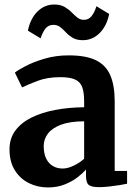

<svg xmlns="http://www.w3.org/2000/svg" viewBox="-20 -811 599 842"><path d="M190.2 11Q145 11 106.6 -8.1Q68.2 -27.1 45 -64.5Q21.7 -101.8 21.7 -156.3Q21.7 -203.6 47.2 -238.2Q72.6 -272.8 117.6 -295.2Q162.5 -317.5 221.8 -328.8Q281.1 -340.1 349 -340.7V-366.2Q349 -404.7 340.9 -427.9Q332.8 -451.2 310.3 -461.9Q287.8 -472.6 244.8 -472.6Q187 -472.6 143.9 -456Q100.8 -439.4 76.8 -427.7L45.2 -492.6Q57.1 -502.6 91.3 -520.7Q125.4 -538.7 174.8 -553.5Q224.2 -568.2 281.3 -568.2Q357.8 -568.2 401.7 -546.3Q445.6 -524.3 464.3 -479.6Q483 -434.9 483 -366V-61.4H537.3V-5.3Q525.9 -2.7 504.4 0.8Q482.9 4.3 458.6 7Q434.3 9.7 414.5 9.7Q380.6 9.7 368.8 -0.3Q357.1 -10.3 357.1 -41.1V-67.4Q344.6 -52.8 321 -34.2Q297.4 -15.7 264.4 -2.4Q231.5 11 190.2 11ZM255.1 -71.9Q276.6 -71.9 303.2 -84.5Q329.7 -97.1 349 -114.9V-279Q286.6 -278.9 247.3 -264Q208.1 -249.1 189.9 -224.7Q171.7 -200.2 171.7 -170.7Q171.7 -138 182.3 -116.1Q192.8 -94.2 211.7 -83Q230.5 -71.9 255.1 -71.9ZM102.3 -676.6Q113.7 -730.6 144.8 -760.9Q175.9 -791.2 217.5 -791.2Q244.9 -791.2 262.5 -781.1Q280.2 -770.9 293.2 -757.8Q306.2 -744.7 318.5 -734.5Q330.8 -724.4 346.9 -724Q368.6 -723.7 381.7 -740.5Q394.9 -757.2 402.9 -783.6L458.9 -749.8Q448.3 -697.3 417 -666Q385.7 -634.8 343.4 -634.8Q316.4 -634.8 299.2 -644.9Q282.1 -655.1 269.7 -668.4Q257.3 -681.7 244.6 -691.8Q232 -702 214.3 -702Q192.3 -702 179.3 -685.6Q166.4 -669.1 158.1 -642.8Z"/></svg>

Font: Merriweather Light
Style: Regular
Weight: 300
Designer: Eben Sorkin
Foundry: Eben Sorkin
Version: Version 2.100